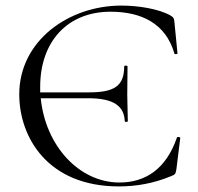

<svg xmlns="http://www.w3.org/2000/svg" viewBox="-20 -656 709 688"><path d="M427 -222C427 -218 438 -218 438 -222L436 -317L437 -418C437 -422 425 -422 425 -418C425 -348 390 -325 299 -325H124V-345C124 -507 222 -614 376 -614C487 -614 574 -572 605 -464C606 -460 616 -462 616 -465L605 -577C604 -590 602 -594 590 -601C549 -624 476 -636 415 -636C225 -636 49 -509 49 -318C49 -164 151 12 406 12C469 12 532 1 596 -26C608 -31 609 -33 612 -49L626 -162C626 -165 615 -167 614 -163C575 -50 501 -2 408 -2C264 -2 143 -133 126 -304H296C390 -304 425 -274 427 -222Z"/></svg>

Font: Cormorant Garamond
Style: Regular
Weight: 400
Designer: Christian Thalmann (Catharsis Fonts)
Foundry: Catharsis Fonts
Version: Version 4.002;Glyphs 3.4 (3410)